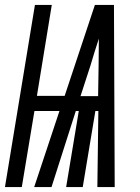

<svg xmlns="http://www.w3.org/2000/svg" viewBox="-44 -755 564 775"><path d="M-24 0 97 -735H165L105 -368H217L339 -735H416L419 0H349L353 -307H341L290 0H223L274 -307H262L164 0H94L196 -307H95L44 0ZM352 -367 354 -490Q354 -517 354.5 -544.5Q355 -572 355 -599Q346 -572 337.5 -544.5Q329 -517 321 -490L281 -367Z"/></svg>

Font: Iosevka Custom
Style: Italic
Weight: 400
Italic angle: -9°
Monospace: yes
Designer: Belleve Invis
Foundry: Belleve Invis
Version: Version 30.3.3; ttfautohint (v1.8.3)